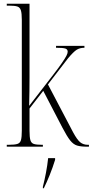

<svg xmlns="http://www.w3.org/2000/svg" viewBox="-20 -780 494 1021"><path d="M16 0V-10H26Q57 -10 72 -14.5Q87 -19 91.5 -35Q96 -51 96 -85V-674Q96 -709 91 -725Q86 -741 72 -745.5Q58 -750 28 -750H16V-760H137V-369Q137 -338 136.5 -295Q136 -252 135 -217L258 -376Q292 -420 309.5 -445.5Q327 -471 333.5 -484Q340 -497 340 -505Q340 -518 327 -522Q314 -526 278 -526V-536H429V-526Q405 -526 388 -515.5Q371 -505 341 -469L235 -331L369 -76Q390 -37 406.5 -23.5Q423 -10 447 -10H453V0H443Q410 0 390 -6Q370 -12 353 -33.5Q336 -55 312 -101L210 -297L137 -203V-85Q137 -51 141.5 -35Q146 -19 160 -14.5Q174 -10 203 -10H208V0ZM208 213Q217 178 224.5 138.5Q232 99 236 61H273V70Q260 112 244 151.5Q228 191 213 221H208Z"/></svg>

Font: Noto Serif Display Condensed ExtraLight
Style: Regular
Weight: 200
Width: 3
Designer: Monotype Design Team
Foundry: Monotype Imaging Inc.
Version: Version 2.009